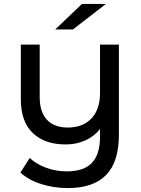

<svg xmlns="http://www.w3.org/2000/svg" viewBox="-20 -757 717 977"><path d="M585 -530V-72Q585 67 520 133.5Q455 200 325 200Q254 200 189.5 179.5Q125 159 84 121L131 47Q166 79 215.5 97Q265 115 320 115Q407 115 448 71.5Q489 28 489 -62V-101Q460 -63 414 -42.5Q368 -22 314 -22Q208 -22 147 -80Q86 -138 86 -252V-530H182V-263Q182 -187 219 -147.5Q256 -108 325 -108Q401 -108 445 -154Q489 -200 489 -284V-530ZM397 -737H519L351 -607H261Z"/></svg>

Font: Montserrat Alternates Medium
Style: Regular
Weight: 500
Designer: Julieta Ulanovsky
Foundry: Julieta Ulanovsky
Version: Version 7.200